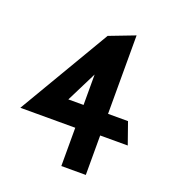

<svg xmlns="http://www.w3.org/2000/svg" viewBox="-112 -673 681 759"><g transform="rotate(20 228.0 -293.5)"><path d="M0 -161H231V0H334V-166H450L418 -257H334V-587L227 -546ZM167 -257 231 -385V-257Z"/></g></svg>

Font: Charger Sport
Style: BlkNrw
Weight: 900
Designer: Jasper
Foundry: Cannot Into Space Fonts
Version: Version 1.1